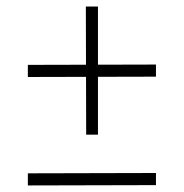

<svg xmlns="http://www.w3.org/2000/svg" viewBox="-20 -647 561 586"><path d="M456 -82 65 -81V-118L456 -119ZM456 -413 65 -412V-449L456 -450ZM243 -236 242 -627H279V-236Z"/></svg>

Font: Public Sans VF
Style: Regular
Weight: 400
Designer: Pablo Impallari, Rodrigo Fuenzalida (Modified by Dan O. Williams and USWDS)
Version: Version 1.003